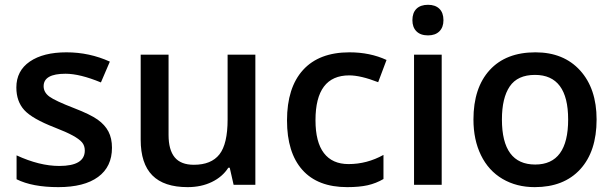

<svg xmlns="http://www.w3.org/2000/svg" viewBox="-20 -767 2546 797"><path d="M444.8 -153.8Q444.8 -74.7 387.2 -32.5Q329.6 9.8 222.2 9.8Q114.3 9.8 48.8 -22.9V-122.1Q144 -78.1 226.1 -78.1Q332 -78.1 332 -142.1Q332 -162.6 320.3 -176.3Q308.6 -189.9 281.7 -204.6Q254.9 -219.2 207 -237.8Q113.8 -273.9 80.8 -310.1Q47.9 -346.2 47.9 -403.8Q47.9 -473.1 103.8 -511.5Q159.7 -549.8 255.9 -549.8Q351.1 -549.8 436 -511.2L398.9 -424.8Q311.5 -460.9 252 -460.9Q161.1 -460.9 161.1 -409.2Q161.1 -383.8 184.8 -366.2Q208.5 -348.6 288.1 -317.9Q355 -292 385.3 -270.5Q415.5 -249 430.2 -220.9Q444.8 -192.9 444.8 -153.8Z M949.7 0 933.6 -70.8H927.7Q903.8 -33.2 859.6 -11.7Q815.4 9.8 758.8 9.8Q660.6 9.8 612.3 -39.1Q564 -87.9 564 -187V-540H679.7V-207Q679.7 -145 705.1 -114Q730.5 -83 784.7 -83Q856.9 -83 890.9 -126.2Q924.8 -169.4 924.8 -271V-540H1040V0Z M1421.4 9.8Q1298.8 9.8 1235.1 -61.8Q1171.4 -133.3 1171.4 -267.1Q1171.4 -403.3 1238 -476.6Q1304.7 -549.8 1430.7 -549.8Q1516.1 -549.8 1584.5 -518.1L1549.8 -425.8Q1477.1 -454.1 1429.7 -454.1Q1289.6 -454.1 1289.6 -268.1Q1289.6 -177.2 1324.5 -131.6Q1359.4 -85.9 1426.8 -85.9Q1503.4 -85.9 1571.8 -124V-23.9Q1541 -5.9 1506.1 2Q1471.2 9.8 1421.4 9.8Z M1813.5 0H1698.7V-540H1813.5ZM1691.9 -683.1Q1691.9 -713.9 1708.7 -730.5Q1725.6 -747.1 1756.8 -747.1Q1787.1 -747.1 1804 -730.5Q1820.8 -713.9 1820.8 -683.1Q1820.8 -653.8 1804 -637Q1787.1 -620.1 1756.8 -620.1Q1725.6 -620.1 1708.7 -637Q1691.9 -653.8 1691.9 -683.1Z M2456.5 -271Q2456.5 -138.7 2388.7 -64.5Q2320.8 9.8 2199.7 9.8Q2124 9.8 2065.9 -24.4Q2007.8 -58.6 1976.6 -122.6Q1945.3 -186.5 1945.3 -271Q1945.3 -402.3 2012.7 -476.1Q2080.1 -549.8 2202.6 -549.8Q2319.8 -549.8 2388.2 -474.4Q2456.5 -398.9 2456.5 -271ZM2063.5 -271Q2063.5 -84 2201.7 -84Q2338.4 -84 2338.4 -271Q2338.4 -456.1 2200.7 -456.1Q2128.4 -456.1 2095.9 -408.2Q2063.5 -360.4 2063.5 -271Z"/></svg>

Font: f1_52653          
Style: Regular
Weight: 600
Foundry: Ascender Corporation
Version: Version 1.10